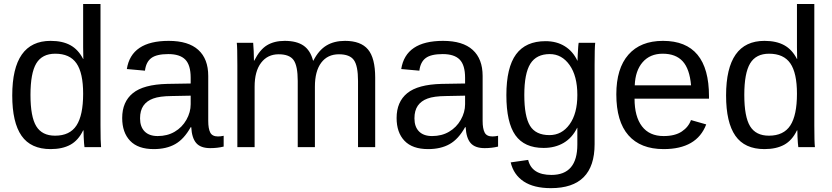

<svg xmlns="http://www.w3.org/2000/svg" viewBox="-20 -745 4210 972"><path d="M407.7 0Q406.7 -5.4 405.5 -20.3Q404.3 -35.2 403.6 -53.2Q402.8 -71.3 402.8 -85H400.9Q376.5 -34.2 336.2 -12.2Q295.9 9.8 236.3 9.8Q136.2 9.8 89.1 -57.6Q42 -125 42 -261.7Q42 -538.1 236.3 -538.1Q296.4 -538.1 336.4 -516.1Q376.5 -494.1 400.9 -446.3H401.9L400.9 -505.4V-724.6H488.8V-108.9Q488.8 -26.4 491.7 0ZM134.3 -264.6Q134.3 -153.8 163.6 -106Q192.9 -58.1 258.8 -58.1Q333.5 -58.1 367.2 -109.9Q400.9 -161.6 400.9 -270.5Q400.9 -375.5 367.2 -424.3Q333.5 -473.1 259.8 -473.1Q193.4 -473.1 163.8 -424.1Q134.3 -375 134.3 -264.6Z M758.3 9.8Q678.7 9.8 638.7 -32.2Q598.6 -74.2 598.6 -147.5Q598.6 -229.5 652.6 -273.4Q706.5 -317.4 826.7 -320.3L945.3 -322.3V-351.1Q945.3 -415.5 918 -443.4Q890.6 -471.2 832 -471.2Q772.9 -471.2 746.1 -451.2Q719.2 -431.2 713.9 -387.2L622.1 -395.5Q644.5 -538.1 834 -538.1Q933.6 -538.1 983.9 -492.4Q1034.2 -446.8 1034.2 -360.4V-132.8Q1034.2 -93.8 1044.4 -74Q1054.7 -54.2 1083.5 -54.2Q1097.2 -54.2 1112.3 -57.6V-2.9Q1080.6 4.9 1044.4 4.9Q995.6 4.9 973.4 -20.8Q951.2 -46.4 948.2 -101.1H945.3Q911.6 -40.5 866.9 -15.4Q822.3 9.8 758.3 9.8ZM945.3 -260.7 849.1 -258.8Q787.6 -258.3 755.4 -246.1Q723.1 -234.4 706.1 -210Q689 -185.5 689 -146Q689 -103 712.2 -79.6Q735.4 -56.2 778.3 -56.2Q827.1 -56.2 864.3 -78.1Q901.9 -100.1 923.6 -138.4Q945.3 -176.8 945.3 -217.3Z M1269 -306.2V0H1181.6V-415.5Q1181.6 -507.8 1178.7 -528.3H1261.7Q1263.2 -512.2 1264.4 -485.8Q1265.6 -459.5 1265.6 -438H1267.1Q1295.4 -494.1 1332 -516.1Q1368.7 -538.1 1421.4 -538.1Q1481.4 -538.1 1516.4 -514.2Q1551.3 -490.2 1564.9 -438H1566.4Q1593.8 -491.2 1632.6 -514.6Q1671.4 -538.1 1726.6 -538.1Q1806.6 -538.1 1843 -494.6Q1879.4 -451.2 1879.4 -352.1V0H1792.5V-335Q1792.5 -411.6 1771.5 -440.9Q1750.5 -470.2 1695.8 -470.2Q1638.2 -470.2 1606.2 -427.5Q1574.2 -384.8 1574.2 -306.2V0H1487.3V-335Q1487.3 -411.6 1466.3 -440.9Q1445.3 -470.2 1390.6 -470.2Q1334.5 -470.2 1301.8 -427.2Q1269 -384.3 1269 -306.2Z M2147.5 9.8Q2067.9 9.8 2027.8 -32.2Q1987.8 -74.2 1987.8 -147.5Q1987.8 -229.5 2041.7 -273.4Q2095.7 -317.4 2215.8 -320.3L2334.5 -322.3V-351.1Q2334.5 -415.5 2307.1 -443.4Q2279.8 -471.2 2221.2 -471.2Q2162.1 -471.2 2135.3 -451.2Q2108.4 -431.2 2103 -387.2L2011.2 -395.5Q2033.7 -538.1 2223.1 -538.1Q2322.8 -538.1 2373 -492.4Q2423.3 -446.8 2423.3 -360.4V-132.8Q2423.3 -93.8 2433.6 -74Q2443.8 -54.2 2472.7 -54.2Q2486.3 -54.2 2501.5 -57.6V-2.9Q2469.7 4.9 2433.6 4.9Q2384.8 4.9 2362.5 -20.8Q2340.3 -46.4 2337.4 -101.1H2334.5Q2300.8 -40.5 2256.1 -15.4Q2211.4 9.8 2147.5 9.8ZM2334.5 -260.7 2238.3 -258.8Q2176.8 -258.3 2144.5 -246.1Q2112.3 -234.4 2095.2 -210Q2078.1 -185.5 2078.1 -146Q2078.1 -103 2101.3 -79.6Q2124.5 -56.2 2167.5 -56.2Q2216.3 -56.2 2253.4 -78.1Q2291 -100.1 2312.7 -138.4Q2334.5 -176.8 2334.5 -217.3Z M2769 207.5Q2682.6 207.5 2631.3 173.6Q2580.1 139.6 2565.4 77.1L2653.8 64.5Q2671.9 140.6 2771.5 140.6Q2902.8 140.6 2902.8 -13.2V-98.1H2901.9Q2877 -47.4 2833.5 -21.7Q2790 3.9 2731.9 3.9Q2634.8 3.9 2589.1 -60.5Q2543.5 -125 2543.5 -263.2Q2543.5 -403.3 2592.5 -470Q2641.6 -536.6 2741.7 -536.6Q2797.9 -536.6 2839.1 -511Q2880.4 -485.4 2902.8 -438H2903.8Q2903.8 -447.8 2904.8 -468.5Q2905.8 -489.3 2907.2 -507.8Q2908.7 -526.4 2909.7 -528.3H2993.2Q2990.2 -502 2990.2 -418.9V-15.1Q2990.2 207.5 2769 207.5ZM2902.8 -264.2Q2902.8 -360.4 2863.5 -415.8Q2824.2 -471.2 2763.2 -471.2Q2695.8 -471.2 2665 -422.4Q2634.3 -373.5 2634.3 -264.2Q2634.3 -155.8 2663.1 -108.4Q2691.9 -61 2761.7 -61Q2824.2 -61 2863.5 -115.5Q2902.8 -169.9 2902.8 -264.2Z M3192.4 -245.6Q3192.4 -154.8 3230 -105.5Q3267.6 -56.2 3339.8 -56.2Q3397 -56.2 3431.4 -79.1Q3465.8 -102.1 3478 -137.2L3555.2 -115.2Q3507.8 9.8 3339.8 9.8Q3222.7 9.8 3161.4 -60.1Q3100.1 -129.9 3100.1 -267.6Q3100.1 -398.4 3161.4 -468.3Q3222.7 -538.1 3336.4 -538.1Q3569.3 -538.1 3569.3 -257.3V-245.6ZM3478.5 -313Q3471.2 -396.5 3436 -434.8Q3400.9 -473.1 3335 -473.1Q3271 -473.1 3233.6 -430.4Q3196.3 -387.7 3193.4 -313Z M4021.5 0Q4020.5 -5.4 4019.3 -20.3Q4018.1 -35.2 4017.3 -53.2Q4016.6 -71.3 4016.6 -85H4014.6Q3990.2 -34.2 3950 -12.2Q3909.7 9.8 3850.1 9.8Q3750 9.8 3702.9 -57.6Q3655.8 -125 3655.8 -261.7Q3655.8 -538.1 3850.1 -538.1Q3910.2 -538.1 3950.2 -516.1Q3990.2 -494.1 4014.6 -446.3H4015.6L4014.6 -505.4V-724.6H4102.5V-108.9Q4102.5 -26.4 4105.5 0ZM3748 -264.6Q3748 -153.8 3777.3 -106Q3806.6 -58.1 3872.6 -58.1Q3947.3 -58.1 3981 -109.9Q4014.6 -161.6 4014.6 -270.5Q4014.6 -375.5 3981 -424.3Q3947.3 -473.1 3873.5 -473.1Q3807.1 -473.1 3777.6 -424.1Q3748 -375 3748 -264.6Z"/></svg>

Font: Arimo
Style: Regular
Weight: 400
Designer: Steve Matteson
Foundry: Monotype Imaging Inc.
Version: Version 1.33